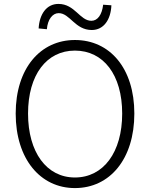

<svg xmlns="http://www.w3.org/2000/svg" viewBox="-20 -946 766 979"><path d="M362 13C540 13 665 -135 665 -367C665 -598 540 -742 362 -742C186 -742 60 -598 60 -367C60 -135 186 13 362 13ZM362 -41C218 -41 123 -169 123 -367C123 -565 218 -688 362 -688C507 -688 603 -565 603 -367C603 -169 507 -41 362 -41ZM448 -793C509 -793 545 -846 548 -919L506 -922C500 -871 478 -840 446 -840C387 -840 362 -926 278 -926C216 -926 181 -872 177 -801L219 -797C223 -847 248 -879 279 -879C337 -879 362 -793 448 -793Z"/></svg>

Font: Source Han Sans SC Light
Style: Regular
Weight: 300
Designer: Ryoko NISHIZUKA (kana & ideographs); Paul D. Hunt (Latin, Greek & Cyrillic); Wenlong ZHANG (bopomofo); Sandoll Communica
Foundry: Adobe Systems Incorporated
Version: Version 1.004;PS 1.004;hotconv 1.0.82;makeotf.lib2.5.63406